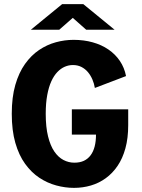

<svg xmlns="http://www.w3.org/2000/svg" viewBox="-20 -899 690 930"><path d="M338.5 11Q295.5 11 252.2 -0.8Q209 -12.5 170.5 -38Q132 -63.5 101.8 -105.2Q71.5 -147 54.2 -207.2Q37 -267.5 37 -348Q37 -428 54.2 -487.8Q71.5 -547.5 101.2 -589.2Q131 -631 169.2 -656.8Q207.5 -682.5 250.2 -694.2Q293 -706 336.5 -706Q386 -706 429 -694Q472 -682 505.2 -659.2Q538.5 -636.5 560.5 -604Q582.5 -571.5 590.5 -530.5L439.5 -473Q436 -494.5 427.5 -514.2Q419 -534 405.8 -549.8Q392.5 -565.5 374.2 -574.8Q356 -584 333 -584Q313 -584 293.8 -575.8Q274.5 -567.5 257.8 -550Q241 -532.5 228.5 -505Q216 -477.5 208.8 -438.5Q201.5 -399.5 201.5 -348Q201.5 -283.5 212.8 -238.2Q224 -193 243.2 -165Q262.5 -137 287.5 -124Q312.5 -111 340 -111Q367 -111 386.5 -120.2Q406 -129.5 419 -147Q432 -164.5 438.5 -189.5Q445 -214.5 445 -247H328V-369.5H601V-293Q601 -230 587.5 -180.8Q574 -131.5 549.5 -95.5Q525 -59.5 492.2 -35.8Q459.5 -12 420.2 -0.5Q381 11 338.5 11ZM129.5 -755 281 -879H383.5L535 -755H397.5L332.5 -812.5L267 -755Z"/></svg>

Font: Trispace Thin
Style: Bold
Weight: 700
Version: Version 1.210